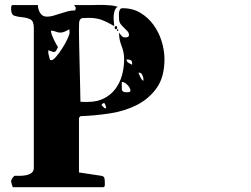

<svg xmlns="http://www.w3.org/2000/svg" viewBox="-20 -768 1040 795"><path d="M473 -633Q480 -623 485 -618Q490 -613 500 -613Q505 -613 509.5 -615Q514 -617 514 -624Q514 -632 507.5 -639Q501 -646 493.5 -653Q486 -660 479.5 -668.5Q473 -677 473 -689Q473 -694 472.5 -702Q472 -710 473 -717Q474 -724 477 -729Q480 -734 488 -734Q530 -734 562 -714.5Q594 -695 616 -664.5Q638 -634 649.5 -596.5Q661 -559 661 -523Q661 -449 629 -404Q597 -359 547 -333.5Q497 -308 435 -298.5Q373 -289 313 -287L307 -280V-54L400 -40Q411 -38 412.5 -29.5Q414 -21 414 -14Q414 -12 414 -2.5Q414 7 407 7H33Q31 3 30 -1Q29 -4 28 -7.5Q27 -11 27 -13Q26 -14 26 -17Q26 -23 30.5 -29.5Q35 -36 40 -40Q48 -40 61.5 -40Q75 -40 88 -42.5Q101 -45 110.5 -52Q120 -59 120 -73V-653Q120 -681 105.5 -688Q91 -695 73 -696.5Q55 -698 40.5 -702.5Q26 -707 26 -730Q26 -733 26.5 -740Q27 -747 33 -747H137Q137 -729 146.5 -714Q156 -699 174 -699Q187 -699 201 -703Q215 -707 230 -712Q245 -717 260 -721Q275 -725 292 -725Q292 -730 293 -731.5Q294 -733 294 -734.5Q294 -736 292.5 -738.5Q291 -741 287 -747H360Q370 -747 383.5 -747.5Q397 -748 411.5 -747.5Q426 -747 440.5 -745.5Q455 -744 467 -740Q458 -734 454.5 -723Q451 -712 450.5 -700Q450 -688 451.5 -677Q453 -666 453 -660Q424 -677 401.5 -685.5Q379 -694 347 -694L320 -693Q308 -689 307.5 -672.5Q307 -656 307 -646V-627Q307 -611 308 -571Q309 -531 310 -486.5Q311 -442 312 -402Q313 -362 313 -347Q317 -346 328.5 -346Q340 -346 343 -346Q382 -346 410.5 -360.5Q439 -375 457.5 -399.5Q476 -424 485 -456Q494 -488 494 -524Q494 -551 483.5 -577.5Q473 -604 473 -630ZM460 -647Q455 -647 455 -653.5Q455 -660 460 -660Q465 -660 465 -653.5Q465 -647 460 -647ZM187 -520Q189 -519 193 -519Q200 -519 212.5 -533.5Q225 -548 237.5 -567.5Q250 -587 259 -606Q268 -625 268 -633L267 -647Q259 -642 249 -637.5Q239 -633 230 -633Q220 -633 211 -637Q202 -641 191 -641Q191 -633 195 -622.5Q199 -612 204 -602Q209 -592 213.5 -584Q218 -576 220 -573Q218 -569 214 -561Q210 -553 204 -553H200L180 -560V-547ZM467 -640Q464 -639 464 -643Q464 -647 467 -647Q470 -646 470 -643.5Q470 -641 467 -640ZM527 -507Q527 -517 520 -519.5Q513 -522 504 -522Q504 -513 512 -508Q520 -503 527 -500ZM553 -467Q555 -463 560.5 -450.5Q566 -438 573 -433Q574 -436 574 -440Q574 -447 569.5 -457Q565 -467 557 -467ZM520 -393Q520 -404 507.5 -416.5Q495 -429 484 -429Q484 -412 484.5 -399Q485 -386 503 -386Q506 -386 513 -386.5Q520 -387 520 -393ZM420 -320Q420 -322 417.5 -330Q415 -338 413 -340Q413 -341 410 -341Q407 -341 407 -340Q402 -338 400 -333L413 -320Z"/></svg>

Font: Genkaimincho
Style: Regular
Weight: 800
Designer: Dr. Ken Lunde (project architect, glyph set definition & overall production); Masataka HATTORI \u670D \u90E8 \u6B63 \u8C
Foundry: Adobe Systems Incorporated
Version: Version 1.00